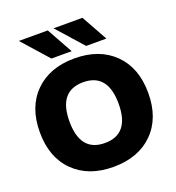

<svg xmlns="http://www.w3.org/2000/svg" viewBox="-169 -1104 1144 1248"><g transform="rotate(-20 403.0 -480.0)"><path d="M263 -790 103 -970H303L403 -790ZM503 -790 343 -970H543L643 -790ZM129.5 -639.5Q231 -740 403 -740Q575 -740 676.5 -639.5Q778 -539 778 -365Q778 -191 676.5 -90.5Q575 10 403 10Q231 10 129.5 -90.5Q28 -191 28 -365Q28 -539 129.5 -639.5ZM233 -365Q233 -155 403 -155Q573 -155 573 -365Q573 -575 403 -575Q233 -575 233 -365Z"/></g></svg>

Font: M PLUS 1p Black
Style: Regular
Weight: 900
Version: Version 1.061